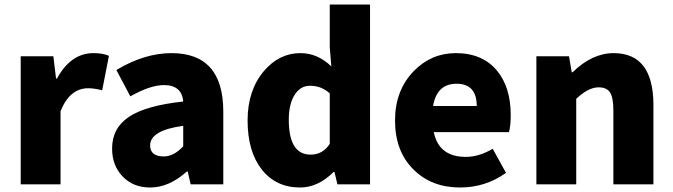

<svg xmlns="http://www.w3.org/2000/svg" viewBox="-20 -819 2989 853"><path d="M72 -569H217L229 -470H233Q295 -583 395 -583Q437 -583 464 -571L434 -418Q398 -427 372 -427Q290 -427 249 -325V0H72Z M523 -37Q478 -85 478 -159Q478 -250 553 -300Q628 -350 794 -368Q788 -441 708 -441Q648 -441 559 -391L497 -508Q622 -583 742 -583Q972 -583 972 -323V0H827L814 -57H810Q731 14 647 14Q570 14 523 -37ZM794 -169V-260Q647 -240 647 -173Q647 -124 708 -124Q752 -124 794 -169Z M1143 -66Q1080 -146 1080 -284Q1080 -418 1153 -504Q1221 -583 1315 -583Q1391 -583 1452 -524L1445 -609V-799H1624V0H1479L1466 -55H1462Q1393 14 1313 14Q1206 14 1143 -66ZM1445 -180V-404Q1408 -438 1357 -438Q1317 -438 1292 -402Q1263 -361 1263 -287Q1263 -132 1360 -132Q1414 -132 1445 -180Z M1818 -65Q1735 -146 1735 -284Q1735 -417 1818 -503Q1896 -583 2005 -583Q2124 -583 2189 -504Q2249 -430 2249 -308Q2249 -258 2241 -232H1907Q1930 -122 2049 -122Q2108 -122 2169 -158L2228 -51Q2137 14 2024 14Q1898 14 1818 -65ZM2098 -348Q2098 -447 2008 -447Q1921 -447 1904 -348Z M2363 -569H2508L2520 -498H2524Q2611 -583 2706 -583Q2883 -583 2883 -352V0H2705V-330Q2705 -387 2689 -410Q2674 -431 2639 -431Q2594 -431 2540 -380V0H2363Z"/></svg>

Font: KaiGen Gothic KR Heavy
Style: Heavy
Weight: 900
Designer: Ryoko NISHIZUKA  (kana & ideographs); Paul D. Hunt (Latin, Greek & Cyrillic); Wenlong ZHANG  (bopomofo); Sandoll Communi
Foundry: Adobe Systems Incorporated
Version: Version 1.002 March 28, 2018